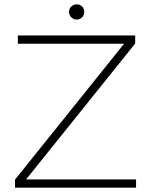

<svg xmlns="http://www.w3.org/2000/svg" viewBox="-20 -862 694 882"><path d="M62 -699H601V-662L100 -38H605V0H49V-37L550 -661H62ZM332 -842Q347 -842 357 -832.5Q367 -823 367 -807Q367 -793 357 -782.5Q347 -772 332 -772Q318 -772 307.5 -782.5Q297 -793 297 -808Q297 -822 307.5 -832Q318 -842 332 -842Z"/></svg>

Font: Alexandria ExtraLight
Style: Regular
Weight: 250
Designer: Mohamed Gaber
Foundry: Kief Type Foundry
Version: Version 5.100